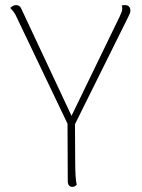

<svg xmlns="http://www.w3.org/2000/svg" viewBox="-20 -720 552 748"><path d="M260 -227Q256 -228 253 -229Q250 -230 247.5 -232Q245 -234 244 -236L41 -661Q37 -669 30.5 -677Q24 -685 20 -689Q25 -694 30.5 -697Q36 -700 43 -700Q50 -700 55 -696.5Q60 -693 63 -686L266 -253H251L446 -655Q456 -676 456 -683Q456 -687 456 -691Q456 -695 454 -698Q458 -700 461 -700Q464 -700 468 -700Q477 -700 482.5 -694.5Q488 -689 488 -678Q488 -674 486 -668.5Q484 -663 480 -655L272 -236ZM272 -249 273 -87Q273 -56 274.5 -34Q276 -12 279 0Q276 3 272 5.5Q268 8 261 8Q253 8 248.5 2Q244 -4 244 -14L243 -250Z"/></svg>

Font: Arima Thin Thin
Style: Regular
Weight: 250
Version: Version 1.100